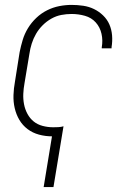

<svg xmlns="http://www.w3.org/2000/svg" viewBox="-20 -548 540 783"><path d="M158 215 192 8Q165 8 139 1Q113 -6 92.5 -21.5Q72 -37 59 -59Q46 -81 40 -107Q34 -133 35 -160.5Q36 -188 41 -215L60 -335Q65 -360 72.5 -385Q80 -410 94 -433Q108 -456 128 -475Q148 -494 172 -506Q196 -518 221.5 -523Q247 -528 272 -528Q296 -528 319.5 -524.5Q343 -521 363.5 -511Q384 -501 400.5 -485Q417 -469 426 -448.5Q435 -428 437 -404Q439 -380 435 -356Q435 -355 435 -353.5Q435 -352 435 -351H395Q395 -352 395 -353Q395 -354 395 -355Q400 -383 394 -410Q388 -437 370.5 -456.5Q353 -476 326.5 -483.5Q300 -491 272 -491Q251 -491 230 -487Q209 -483 189.5 -472Q170 -461 154 -445Q138 -429 127 -410Q116 -391 109.5 -370.5Q103 -350 100 -329L80 -209Q76 -187 75 -165.5Q74 -144 78 -123Q82 -102 92 -83.5Q102 -65 117.5 -52.5Q133 -40 154 -34.5Q175 -29 197 -29Q207 -29 218 -29.5Q229 -30 239 -33L198 215Z"/></svg>

Font: Iosevka SS04 XLt Obl
Style: Regular
Weight: 200
Italic angle: -9°
Monospace: yes
Designer: Belleve Invis
Foundry: Belleve Invis
Version: Version 19.0.0; ttfautohint (v1.8.4)